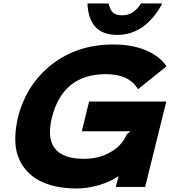

<svg xmlns="http://www.w3.org/2000/svg" viewBox="-20 -1076 1015 1106"><path d="M938 -491.2 815.9 1H647L663.1 -62Q618.2 -29.8 551 -10Q483.9 9.8 421.9 9.8Q339.4 9.8 273.9 -9Q208.5 -27.8 164.8 -62.7Q121.1 -97.7 95.7 -147.7Q70.3 -197.8 68.1 -260.7Q65.9 -323.7 83 -397.9Q130.9 -589.4 278.3 -704.6Q425.8 -819.8 632.8 -819.8Q740.2 -819.8 820.1 -786.4Q899.9 -752.9 939 -693.8L774.9 -562Q723.6 -648.9 590.8 -648.9Q341.3 -648.9 278.8 -397.9Q221.2 -161.1 464.8 -161.1Q549.8 -161.1 616.7 -199.7Q683.6 -238.3 710 -301.8L731.9 -319.8H451.2L493.2 -491.2ZM793 -1056.2H915Q816.9 -875 654.8 -875Q491.2 -875 483.9 -1056.2H606Q613.3 -1019.5 630.9 -1003.7Q648.4 -987.8 683.1 -987.8Q717.8 -987.8 742.7 -1003.7Q767.6 -1019.5 793 -1056.2Z"/></svg>

Font: Sinkin Sans 800 Black Italic
Style: Regular
Weight: 900
Italic angle: -112°
Designer: Keith Bates
Foundry: K-Type
Version: Sinkin Sans (version 1.0)  by Keith Bates   •   © 2014   www